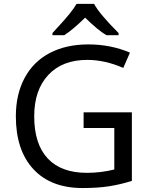

<svg xmlns="http://www.w3.org/2000/svg" viewBox="-20 -951 768 981"><path d="M407.2 -377H653.8V-26.9Q597.2 -8.8 538.6 0.5Q480 9.8 402.8 9.8Q239.7 9.8 150.4 -86.9Q61 -183.6 61 -356.9Q61 -468.8 105.5 -552.2Q149.9 -635.7 233.6 -679.9Q317.4 -724.1 431.2 -724.1Q545.4 -724.1 644 -682.1L609.9 -604Q515.6 -645 425.8 -645Q298.3 -645 226.6 -567.9Q154.8 -490.7 154.8 -356.9Q154.8 -215.3 223.6 -141.6Q292.5 -67.9 423.8 -67.9Q495.6 -67.9 564 -85V-296.9H407.2ZM248 -782.2Q309.1 -847.7 334.2 -878.9Q359.4 -910.2 371.1 -931.2H460.9Q486.3 -881.8 585.9 -782.2V-771H523.9Q480 -796.9 415 -860.8Q351.1 -798.3 308.1 -771H248Z"/></svg>

Font: NotoSans
Style: Regular
Weight: 400
Designer: Monotype Design team
Foundry: Monotype Imaging Inc.
Version: Version 1.04; ttfautohint (v1.4.1)